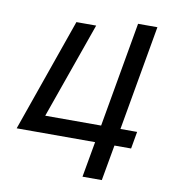

<svg xmlns="http://www.w3.org/2000/svg" viewBox="-79 -762 744 831"><g transform="rotate(10 293.0 -346.5)"><path d="M22 -156.7H366.7L338.9 0H423.8L451.7 -156.7H524.9L538.1 -231.9H464.8L545.9 -693.4H460.9L379.9 -231.9H134.3L283.7 -654.3H196.8Z"/></g></svg>

Font: Cascadia Code SemiLight
Style: Italic
Weight: 350
Italic angle: -10°
Monospace: yes
Designer: Aaron Bell
Foundry: Saja Typeworks
Version: Version 2404.023